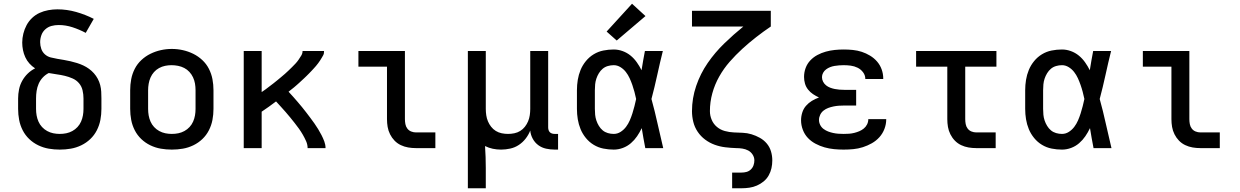

<svg xmlns="http://www.w3.org/2000/svg" viewBox="-20 -793 6640 1028"><path d="M300 8Q270 8 241 3Q212 -2 185 -15Q158 -28 136.5 -48.5Q115 -69 101.5 -95.5Q88 -122 82.5 -151Q77 -180 77 -210V-266Q77 -290 82 -314.5Q87 -339 99 -360.5Q111 -382 128.5 -399Q146 -416 168 -427Q151 -438 137.5 -453Q124 -468 115.5 -486.5Q107 -505 103 -525Q99 -545 99 -565Q99 -589 105 -613Q111 -637 122.5 -658.5Q134 -680 152 -697Q170 -714 192 -724Q214 -734 238.5 -738.5Q263 -743 287 -743Q338 -743 387.5 -729Q437 -715 482 -692L439 -617Q405 -635 368.5 -647Q332 -659 294 -659Q274 -659 255.5 -654Q237 -649 222.5 -636Q208 -623 201.5 -604.5Q195 -586 195 -567Q195 -549 201 -531.5Q207 -514 220.5 -502Q234 -490 251.5 -485.5Q269 -481 287 -478Q305 -475 322.5 -472Q340 -469 357.5 -465Q375 -461 392.5 -455.5Q410 -450 426 -442.5Q442 -435 456.5 -424.5Q471 -414 483 -400.5Q495 -387 503.5 -371Q512 -355 516.5 -337.5Q521 -320 522 -302Q523 -284 523 -266V-210Q523 -180 517.5 -151Q512 -122 498.5 -95.5Q485 -69 463.5 -48.5Q442 -28 415 -15Q388 -2 359 3Q330 8 300 8ZM300 -76Q318 -76 335 -79.5Q352 -83 367.5 -91.5Q383 -100 395 -113Q407 -126 414 -142Q421 -158 424 -175Q427 -192 427 -210V-266Q427 -288 422 -309.5Q417 -331 403 -347.5Q389 -364 368.5 -373Q348 -382 327 -387Q306 -392 284 -395Q262 -398 241 -402Q223 -393 209 -378Q195 -363 187 -344.5Q179 -326 176 -306Q173 -286 173 -266V-210Q173 -192 176 -175Q179 -158 186 -142Q193 -126 205 -113Q217 -100 232.5 -91.5Q248 -83 265 -79.5Q282 -76 300 -76Z M900 8Q870 8 841 3Q812 -2 785 -15Q758 -28 736.5 -48.5Q715 -69 701.5 -95.5Q688 -122 682.5 -151Q677 -180 677 -210V-310Q677 -340 682.5 -369Q688 -398 701.5 -424.5Q715 -451 737 -471.5Q759 -492 785.5 -505Q812 -518 841 -524.5Q870 -531 900 -531Q930 -531 959 -524.5Q988 -518 1014.5 -505Q1041 -492 1063 -471.5Q1085 -451 1098.5 -424.5Q1112 -398 1117.5 -369Q1123 -340 1123 -310V-210Q1123 -180 1117.5 -151Q1112 -122 1098.5 -95.5Q1085 -69 1063.5 -48.5Q1042 -28 1015 -15Q988 -2 959 3Q930 8 900 8ZM900 -76Q918 -76 935 -79.5Q952 -83 967.5 -91.5Q983 -100 995 -113Q1007 -126 1014 -142Q1021 -158 1024 -175Q1027 -192 1027 -210V-310Q1027 -328 1024 -345.5Q1021 -363 1013.5 -379Q1006 -395 994 -408Q982 -421 966.5 -429Q951 -437 933.5 -440.5Q916 -444 898 -444Q881 -444 864 -440.5Q847 -437 831.5 -428.5Q816 -420 804.5 -407Q793 -394 786 -378Q779 -362 776 -344.5Q773 -327 773 -310V-210Q773 -192 776 -175Q779 -158 786 -142Q793 -126 805 -113Q817 -100 832.5 -91.5Q848 -83 865 -79.5Q882 -76 900 -76Z M1285 0V-520H1381V-300Q1392 -307 1402.5 -315Q1413 -323 1423.5 -331Q1434 -339 1444.5 -347Q1455 -355 1465 -363.5Q1475 -372 1485.5 -380.5Q1496 -389 1505.5 -397.5Q1515 -406 1524.5 -415Q1534 -424 1543.5 -433.5Q1553 -443 1562 -452.5Q1571 -462 1578.5 -473Q1586 -484 1593 -495.5Q1600 -507 1600 -520H1715Q1715 -520 1715 -520Q1715 -520 1715 -520Q1715 -505 1711.5 -499Q1708 -493 1703.5 -485Q1699 -477 1694 -469.5Q1689 -462 1683.5 -454.5Q1678 -447 1672 -440Q1666 -433 1660 -426.5Q1654 -420 1647.5 -413Q1641 -406 1634.5 -399.5Q1628 -393 1621.5 -386.5Q1615 -380 1608.5 -374Q1602 -368 1595 -361.5Q1588 -355 1581.5 -349Q1575 -343 1568 -337Q1561 -331 1554 -325Q1547 -319 1539.5 -313.5Q1532 -308 1525 -302Q1538 -288 1550 -274.5Q1562 -261 1574 -247Q1586 -233 1597.5 -219Q1609 -205 1620 -190.5Q1631 -176 1642 -161.5Q1653 -147 1663.5 -132Q1674 -117 1683.5 -101.5Q1693 -86 1701.5 -69.5Q1710 -53 1716.5 -35.5Q1723 -18 1723 0H1627Q1627 -19 1619 -37Q1611 -55 1601.5 -71.5Q1592 -88 1581 -103.5Q1570 -119 1558 -134Q1546 -149 1534 -164Q1522 -179 1509.5 -193Q1497 -207 1484 -221.5Q1471 -236 1458 -250Q1439 -236 1420 -222Q1401 -208 1381 -195V0Z M2207 0Q2186 0 2165.5 -3.5Q2145 -7 2126 -16Q2107 -25 2092.5 -40Q2078 -55 2068.5 -74Q2059 -93 2055.5 -113.5Q2052 -134 2052 -155V-436H1899V-520H2148V-155Q2148 -142 2150.5 -128.5Q2153 -115 2161 -104.5Q2169 -94 2181.5 -89Q2194 -84 2207 -84H2311V0Z M2485 215V-520H2581V-210Q2581 -193 2583.5 -176Q2586 -159 2592.5 -143.5Q2599 -128 2609.5 -114.5Q2620 -101 2634.5 -92Q2649 -83 2666 -79.5Q2683 -76 2700 -76Q2717 -76 2734 -79.5Q2751 -83 2765.5 -92Q2780 -101 2790.5 -114.5Q2801 -128 2807.5 -143.5Q2814 -159 2816.5 -176Q2819 -193 2819 -210V-520H2915V-111Q2915 -104 2917 -97Q2919 -90 2924 -85Q2929 -80 2936 -78Q2943 -76 2950 -76H2968V8H2950Q2927 8 2904 3Q2881 -2 2862.5 -15.5Q2844 -29 2832.5 -50Q2821 -71 2819 -94Q2810 -71 2794.5 -51Q2779 -31 2758 -17Q2737 -3 2712 2.5Q2687 8 2663 8Q2640 8 2618.5 3.5Q2597 -1 2577 -11Q2579 18 2580 48Q2581 78 2581 107V215Z M3266 8Q3238 8 3210.5 2.5Q3183 -3 3159 -17.5Q3135 -32 3117 -54Q3099 -76 3088.5 -101.5Q3078 -127 3073.5 -154.5Q3069 -182 3069 -210V-310Q3069 -338 3073.5 -365.5Q3078 -393 3088.5 -418.5Q3099 -444 3117 -466Q3135 -488 3159 -502.5Q3183 -517 3210.5 -522.5Q3238 -528 3266 -528Q3290 -528 3313.5 -519.5Q3337 -511 3356 -495.5Q3375 -480 3389.5 -459.5Q3404 -439 3415 -417Q3419 -443 3423.5 -468.5Q3428 -494 3433 -520H3529Q3513 -456 3499 -391.5Q3485 -327 3468 -263Q3486 -198 3500.5 -132Q3515 -66 3531 0H3435Q3430 -27 3425 -53.5Q3420 -80 3416 -107Q3405 -84 3391 -63.5Q3377 -43 3358 -26.5Q3339 -10 3315 -1Q3291 8 3266 8ZM3266 -76Q3286 -76 3303 -87Q3320 -98 3332 -114Q3344 -130 3352 -148.5Q3360 -167 3366 -186Q3372 -205 3377 -224.5Q3382 -244 3386 -263Q3382 -282 3377 -301Q3372 -320 3365.5 -338.5Q3359 -357 3351 -374.5Q3343 -392 3331 -407.5Q3319 -423 3302 -433.5Q3285 -444 3266 -444Q3250 -444 3234.5 -439.5Q3219 -435 3207 -425Q3195 -415 3186.5 -401Q3178 -387 3173 -372Q3168 -357 3166.5 -341.5Q3165 -326 3165 -310V-210Q3165 -194 3166.5 -178.5Q3168 -163 3173 -148Q3178 -133 3186.5 -119Q3195 -105 3207 -95Q3219 -85 3234.5 -80.5Q3250 -76 3266 -76ZM3282 -576 3228 -624 3364 -773 3436 -707Z M3900 215V131H3950Q3964 131 3977 127.5Q3990 124 4000 114.5Q4010 105 4014.5 92Q4019 79 4019 66Q4019 49 4009.5 34.5Q4000 20 3985.5 12.5Q3971 5 3954.5 2.5Q3938 0 3922 0H3921Q3892 -1 3863 -4.5Q3834 -8 3806.5 -18Q3779 -28 3755.5 -45.5Q3732 -63 3715.5 -87.5Q3699 -112 3692 -140.5Q3685 -169 3685 -198Q3685 -267 3707.5 -333Q3730 -399 3769 -455.5Q3808 -512 3857.5 -560Q3907 -608 3960 -651H3685V-735H4107V-651Q4067 -624 4028.5 -594Q3990 -564 3954.5 -531.5Q3919 -499 3887 -462.5Q3855 -426 3831 -383.5Q3807 -341 3794 -294Q3781 -247 3781 -198Q3781 -174 3790.5 -151.5Q3800 -129 3818.5 -113.5Q3837 -98 3861 -91.5Q3885 -85 3909 -84Q3933 -83 3957 -82Q3981 -81 4004 -74Q4027 -67 4048.5 -55Q4070 -43 4085.5 -24.5Q4101 -6 4108 17.5Q4115 41 4115 66Q4115 87 4110.5 107.5Q4106 128 4095.5 146.5Q4085 165 4068.5 178.5Q4052 192 4032.5 200.5Q4013 209 3992 212Q3971 215 3950 215Z M4497 8Q4471 8 4445.5 5.5Q4420 3 4395 -4Q4370 -11 4346.5 -23.5Q4323 -36 4305.5 -54.5Q4288 -73 4278.5 -98Q4269 -123 4269 -149Q4269 -170 4275.5 -190.5Q4282 -211 4295.5 -226.5Q4309 -242 4327 -253Q4345 -264 4365 -271Q4348 -279 4333 -289Q4318 -299 4306.5 -313.5Q4295 -328 4290 -345.5Q4285 -363 4285 -381Q4285 -406 4293.5 -429Q4302 -452 4318.5 -469.5Q4335 -487 4356.5 -498.5Q4378 -510 4401.5 -516.5Q4425 -523 4449 -525.5Q4473 -528 4497 -528Q4522 -528 4546.5 -525.5Q4571 -523 4594 -515.5Q4617 -508 4638.5 -495Q4660 -482 4676 -463.5Q4692 -445 4700.5 -421.5Q4709 -398 4709 -373Q4709 -373 4709 -372Q4709 -371 4709 -370H4613Q4613 -371 4613 -371Q4613 -371 4613 -371Q4613 -390 4601 -406Q4589 -422 4571.5 -430.5Q4554 -439 4535 -441.5Q4516 -444 4497 -444Q4485 -444 4472.5 -443Q4460 -442 4448 -440Q4436 -438 4424.5 -433.5Q4413 -429 4403 -421.5Q4393 -414 4387 -403Q4381 -392 4381 -380Q4381 -380 4381 -380Q4381 -380 4381 -380Q4381 -367 4387 -355.5Q4393 -344 4403 -336Q4413 -328 4425 -323.5Q4437 -319 4449.5 -316.5Q4462 -314 4474.5 -313Q4487 -312 4500 -312H4564V-228H4500Q4486 -228 4471.5 -227Q4457 -226 4442.5 -223Q4428 -220 4414.5 -215Q4401 -210 4389.5 -201Q4378 -192 4371.5 -178.5Q4365 -165 4365 -151Q4365 -137 4371.5 -124Q4378 -111 4389.5 -102.5Q4401 -94 4414 -89Q4427 -84 4441 -81Q4455 -78 4469 -77Q4483 -76 4497 -76Q4512 -76 4526 -77Q4540 -78 4554 -81.5Q4568 -85 4581 -90.5Q4594 -96 4605 -105Q4616 -114 4622.5 -127Q4629 -140 4629 -155H4725Q4725 -154 4725 -154Q4725 -154 4725 -154Q4725 -128 4715.5 -103Q4706 -78 4688.5 -58.5Q4671 -39 4648 -26Q4625 -13 4600 -5Q4575 3 4549 5.5Q4523 8 4497 8Z M5207 0Q5186 0 5165.5 -3.5Q5145 -7 5126 -16Q5107 -25 5092.5 -40Q5078 -55 5068.5 -74Q5059 -93 5055.5 -113.5Q5052 -134 5052 -155V-436H4885V-520H5315V-436H5148V-155Q5148 -142 5150.5 -128.5Q5153 -115 5161 -104.5Q5169 -94 5181.5 -89Q5194 -84 5207 -84H5311V0Z M5666 8Q5638 8 5610.5 2.5Q5583 -3 5559 -17.5Q5535 -32 5517 -54Q5499 -76 5488.5 -101.5Q5478 -127 5473.5 -154.5Q5469 -182 5469 -210V-310Q5469 -338 5473.5 -365.5Q5478 -393 5488.5 -418.5Q5499 -444 5517 -466Q5535 -488 5559 -502.5Q5583 -517 5610.5 -522.5Q5638 -528 5666 -528Q5690 -528 5713.5 -519.5Q5737 -511 5756 -495.5Q5775 -480 5789.5 -459.5Q5804 -439 5815 -417Q5819 -443 5823.5 -468.5Q5828 -494 5833 -520H5929Q5913 -456 5899 -391.5Q5885 -327 5868 -263Q5886 -198 5900.5 -132Q5915 -66 5931 0H5835Q5830 -27 5825 -53.5Q5820 -80 5816 -107Q5805 -84 5791 -63.5Q5777 -43 5758 -26.5Q5739 -10 5715 -1Q5691 8 5666 8ZM5666 -76Q5686 -76 5703 -87Q5720 -98 5732 -114Q5744 -130 5752 -148.5Q5760 -167 5766 -186Q5772 -205 5777 -224.5Q5782 -244 5786 -263Q5782 -282 5777 -301Q5772 -320 5765.5 -338.5Q5759 -357 5751 -374.5Q5743 -392 5731 -407.5Q5719 -423 5702 -433.5Q5685 -444 5666 -444Q5650 -444 5634.5 -439.5Q5619 -435 5607 -425Q5595 -415 5586.5 -401Q5578 -387 5573 -372Q5568 -357 5566.5 -341.5Q5565 -326 5565 -310V-210Q5565 -194 5566.5 -178.5Q5568 -163 5573 -148Q5578 -133 5586.5 -119Q5595 -105 5607 -95Q5619 -85 5634.5 -80.5Q5650 -76 5666 -76Z M6407 0Q6386 0 6365.5 -3.5Q6345 -7 6326 -16Q6307 -25 6292.5 -40Q6278 -55 6268.5 -74Q6259 -93 6255.5 -113.5Q6252 -134 6252 -155V-436H6099V-520H6348V-155Q6348 -142 6350.5 -128.5Q6353 -115 6361 -104.5Q6369 -94 6381.5 -89Q6394 -84 6407 -84H6511V0Z"/></svg>

Font: Zed Mono Medium Extended
Style: Regular
Weight: 500
Width: 7
Monospace: yes
Designer: Belleve Invis
Foundry: Belleve Invis
Version: Version 1.0.0; ttfautohint (v1.8.4)